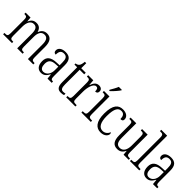

<svg xmlns="http://www.w3.org/2000/svg" viewBox="255 -2026 3297 3297"><g transform="rotate(45 1903.0 -378.0)"><path d="M26 0H241V-32H236C185 -32 167 -38 167 -103V-326C167 -417 198 -499 277 -499C343 -499 368 -450 368 -355V0H499V-32H494C445 -32 429 -39 429 -105V-341C429 -426 456 -499 536 -499C603 -499 628 -447 628 -355V0H759V-32H756C706 -32 689 -39 689 -104V-356C689 -484 641 -544 554 -544C493 -544 447 -516 421 -448H417C399 -514 358 -544 297 -544C237 -544 195 -519 168 -452H164L156 -536H37V-504H41C88 -504 105 -496 105 -430V-106C105 -39 89 -32 39 -32H26Z M952 10C1027 10 1059 -36 1090 -91H1095L1104 0H1206V-32H1203C1163 -32 1151 -45 1151 -110V-372C1151 -495 1103 -544 1004 -544C914 -544 861 -503 861 -445C861 -409 879 -391 912 -391C912 -464 933 -506 1001 -506C1072 -506 1089 -458 1089 -372V-309L1020 -306C889 -301 826 -253 826 -148C826 -41 880 10 952 10ZM967 -31C913 -31 889 -77 889 -145C889 -225 925 -270 1030 -274L1090 -277V-188C1090 -101 1040 -31 967 -31Z M1436 10C1462 10 1488 5 1505 -1V-37C1486 -33 1472 -30 1451 -30C1408 -30 1387 -59 1387 -141V-498H1497V-536H1387V-658H1353C1348 -605 1340 -575 1323 -555C1309 -538 1288 -528 1260 -525V-498H1326V-143C1326 -29 1359 10 1436 10Z M1558 0H1781V-32H1761C1712 -32 1693 -38 1693 -103V-275C1693 -374 1725 -499 1790 -499C1828 -499 1838 -471 1838 -422C1877 -422 1893 -444 1893 -476C1893 -517 1867 -545 1813 -545C1743 -545 1714 -489 1692 -431H1689L1680 -536H1556V-504H1561C1612 -504 1631 -497 1631 -433V-106C1631 -39 1612 -32 1563 -32H1558Z M1993 -619V-606H2014C2059 -648 2123 -721 2144 -756V-766H2070C2053 -721 2022 -669 1993 -619ZM1927 0H2156V-32H2142C2091 -32 2073 -40 2073 -106V-536H1939V-504H1947C1995 -504 2012 -495 2012 -431V-103C2012 -39 1994 -32 1943 -32H1927Z M2399 10C2493 10 2537 -46 2537 -86C2537 -103 2533 -112 2525 -119C2506 -75 2469 -33 2407 -33C2323 -33 2277 -109 2277 -265C2277 -451 2324 -506 2396 -506C2458 -506 2480 -459 2480 -394C2517 -394 2536 -406 2536 -440C2536 -503 2481 -544 2396 -544C2291 -544 2215 -478 2215 -264C2215 -66 2292 10 2399 10Z M2803 10C2866 10 2910 -19 2939 -81H2943L2951 0H3076V-32H3069C3019 -32 3000 -38 3000 -104V-536H2865V-504H2870C2922 -504 2939 -497 2939 -426V-210C2939 -111 2902 -35 2821 -35C2748 -35 2724 -88 2724 -186V-536H2586V-504H2593C2644 -504 2662 -497 2662 -434V-185C2662 -47 2711 10 2803 10Z M3106 0H3333V-32H3322C3267 -32 3250 -39 3250 -105V-760H3106V-728H3121C3167 -728 3189 -722 3189 -656V-105C3189 -39 3172 -32 3117 -32H3106Z M3513 10C3588 10 3620 -36 3651 -91H3656L3665 0H3767V-32H3764C3724 -32 3712 -45 3712 -110V-372C3712 -495 3664 -544 3565 -544C3475 -544 3422 -503 3422 -445C3422 -409 3440 -391 3473 -391C3473 -464 3494 -506 3562 -506C3633 -506 3650 -458 3650 -372V-309L3581 -306C3450 -301 3387 -253 3387 -148C3387 -41 3441 10 3513 10ZM3528 -31C3474 -31 3450 -77 3450 -145C3450 -225 3486 -270 3591 -274L3651 -277V-188C3651 -101 3601 -31 3528 -31Z"/></g></svg>

Font: Noto Serif Hebrew Condensed Light
Style: Regular
Weight: 300
Width: 3
Designer: Monotype Design Team
Foundry: Monotype Imaging Inc.
Version: Version 2.004